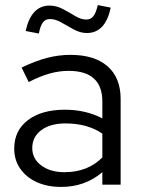

<svg xmlns="http://www.w3.org/2000/svg" viewBox="-20 -727 556 756"><path d="M221 9Q166 9 124.5 -10Q83 -29 59.5 -63Q36 -97 36 -142Q36 -213 90 -254Q144 -295 236 -295Q317 -295 383 -261V-327Q383 -448 250 -448Q213 -448 175.5 -437.5Q138 -427 93 -404L65 -461Q119 -487 165 -499Q211 -511 257 -511Q352 -511 403.5 -466Q455 -421 455 -337V0H383V-49Q349 -20 308.5 -5.5Q268 9 221 9ZM107 -144Q107 -102 142.5 -75.5Q178 -49 234 -49Q325 -49 383 -107V-201Q324 -241 238 -241Q178 -241 142.5 -214.5Q107 -188 107 -144ZM133 -595 81 -605Q103 -705 175 -705Q202 -705 227.5 -691.5Q253 -678 276 -664Q299 -650 320 -650Q337 -650 347.5 -663Q358 -676 365 -707L416 -697Q395 -597 322 -597Q296 -597 270.5 -611Q245 -625 221.5 -638.5Q198 -652 177 -652Q159 -652 149 -639Q139 -626 133 -595Z"/></svg>

Font: Red Hat Display VF
Style: Regular
Weight: 300
Designer: Pentagram, MCKL
Foundry: Pentagram, MCKL
Version: Version 1.023